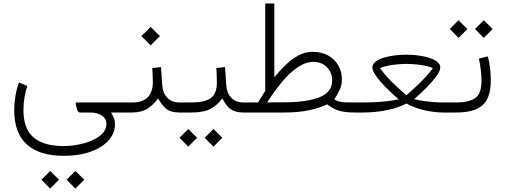

<svg xmlns="http://www.w3.org/2000/svg" viewBox="-20 -658 2953 1123"><path d="M139.6 -155.3Q117.2 -86.4 117.2 -14.6Q117.2 97.7 177.5 147Q237.8 196.3 351.1 196.3Q394.5 196.3 438.7 187.7Q482.9 179.2 520 162.6Q557.1 146 579.8 122.1Q602.5 98.1 602.5 66.9Q602.5 36.6 576.2 18.3Q549.8 0 507.8 0H447.8Q434.6 0 430.2 -19L422.9 -49.3Q419.9 -58.6 429.2 -58.6H711.4V0H629.9Q637.2 15.1 644.8 29.3Q652.3 43.5 652.3 70.3Q652.3 120.6 616 162.1Q579.6 203.6 512.2 228.5Q444.8 253.4 351.6 253.4Q210.9 253.4 137 186.8Q63 120.1 63 -15.1Q63 -49.8 70.1 -94.7Q77.1 -139.6 90.8 -175.3ZM369.6 393.1 420.9 341.8 472.7 393.1 420.9 444.8ZM222.2 393.1 273.4 341.8 325.2 393.1 273.4 444.8Z M1046.9 0H1032.2Q976.1 0 950.4 -22.7Q924.8 -45.4 904.8 -82.5Q878.4 -45.9 843.3 -22.9Q808.1 0 751 0H691.9V-58.6H751Q814.5 -58.6 844.2 -89.4Q874 -120.1 874 -179.2Q874 -199.2 872.8 -220Q871.6 -240.7 870.6 -259.8L921.9 -265.6L928.7 -161.1Q932.1 -113.3 958.5 -85.9Q984.9 -58.6 1032.2 -58.6H1046.9ZM807.1 -446.8 861.3 -500.5 915.5 -446.8 861.3 -392.6Z M1421.4 0H1406.7Q1368.2 0 1345.5 -10.3Q1322.8 -20.5 1308.1 -39.1Q1293.5 -57.6 1279.8 -82.5Q1252.4 -43.9 1212.6 -22Q1172.9 0 1100.1 0H1027.3V-58.6H1101.1Q1175.8 -58.6 1211.9 -83.7Q1248 -108.9 1248.5 -174.3Q1248.5 -195.3 1247.6 -217.5Q1246.6 -239.7 1245.6 -259.8L1296.4 -266.1L1303.2 -160.6Q1306.6 -112.8 1332.8 -85.7Q1358.9 -58.6 1406.7 -58.6H1421.4ZM1177.2 147.9 1228.5 96.7 1280.3 147.9 1228.5 199.7ZM1029.8 147.9 1081.1 96.7 1132.8 147.9 1081.1 199.7Z M1935.5 -77.1Q1947.8 -68.4 1961.4 -64.5Q1975.1 -60.5 1997.3 -59.6Q2019.5 -58.6 2057.1 -58.6H2071.8V0H2057.1Q1988.8 0 1954.1 -13.4Q1919.4 -26.9 1893.6 -47.9Q1854.5 -27.8 1791 -13.9Q1727.5 0 1643.6 0H1401.9V-58.6H1489.3Q1499.5 -75.7 1510.3 -92.5Q1521 -109.4 1531.2 -126V-637.7H1584.5V-205.6Q1617.2 -246.1 1652.6 -280Q1688 -314 1727.1 -334.5Q1766.1 -355 1809.1 -355Q1860.4 -355 1898.7 -333.7Q1937 -312.5 1958.5 -275.6Q1980 -238.8 1980 -191.4Q1980 -162.1 1966.3 -131.8Q1952.6 -101.6 1935.5 -77.1ZM1641.6 -59.6Q1772.5 -59.6 1847.7 -88.9Q1922.9 -118.2 1922.9 -187.5Q1922.9 -233.4 1892.3 -264.6Q1861.8 -295.9 1813.5 -295.9Q1767.6 -295.9 1721.7 -264.9Q1675.8 -233.9 1630.9 -180.4Q1585.9 -127 1542.5 -59.1Z M2402.3 -78.1Q2425.3 -71.8 2456.5 -67.4Q2487.8 -63 2519 -60.8Q2550.3 -58.6 2572.3 -58.6H2594.7V0H2572.3Q2522 0 2462.6 -13.2Q2403.3 -26.4 2357.4 -52.7Q2309.1 -26.9 2241.7 -13.4Q2174.3 0 2104.5 0H2052.2V-58.6H2106Q2137.2 -58.6 2174.6 -60.5Q2211.9 -62.5 2248.3 -66.7Q2284.7 -70.8 2312 -77.1Q2276.4 -107.4 2240.7 -142.8Q2205.1 -178.2 2181.6 -210.4Q2158.2 -242.7 2158.2 -263.2Q2158.2 -287.6 2186.3 -304.2Q2214.4 -320.8 2260.3 -329.3Q2306.2 -337.9 2358.4 -337.9Q2407.7 -337.9 2452.6 -329.3Q2497.6 -320.8 2526.4 -304.2Q2555.2 -287.6 2555.2 -263.2Q2555.2 -244.1 2532.2 -212.4Q2509.3 -180.7 2474.1 -145Q2439 -109.4 2402.3 -78.1ZM2356.9 -284.2Q2337.4 -284.2 2309.1 -282Q2280.8 -279.8 2252 -274.4Q2223.1 -269 2202.6 -259.3Q2221.7 -231.9 2247.8 -204.1Q2273.9 -176.3 2298.8 -152.8Q2323.7 -129.4 2340.3 -115.2Q2356.9 -101.1 2356.9 -101.1Q2356.9 -101.1 2373.5 -115.5Q2390.1 -129.9 2415 -153.1Q2439.9 -176.3 2466.1 -204.1Q2492.2 -231.9 2511.7 -258.8Q2490.7 -269 2462.2 -274.4Q2433.6 -279.8 2405 -282Q2376.5 -284.2 2356.9 -284.2Z M2833.5 -328.1Q2842.8 -293.5 2846.7 -256.8Q2850.6 -220.2 2850.6 -188.5Q2850.6 -85.9 2803 -43Q2755.4 0 2647.9 0H2575.2V-58.6H2647.9Q2722.2 -58.6 2759.3 -84.2Q2796.4 -109.9 2796.4 -187Q2796.4 -213.9 2792.2 -248.3Q2788.1 -282.7 2781.2 -315.4ZM2758.3 -488.3 2809.6 -539.6 2861.3 -488.3 2809.6 -436.5ZM2610.8 -488.3 2662.1 -539.6 2713.9 -488.3 2662.1 -436.5Z"/></svg>

Font: Vazir Thin WOL-UI
Style: Thin-WOL-UI
Weight: 100
Designer: Saber Rastikerdar
Foundry: Saber Rastikerdar
Version: Version 30.1.0